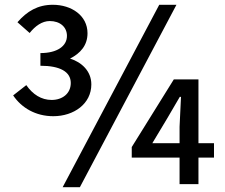

<svg xmlns="http://www.w3.org/2000/svg" viewBox="-20 -770 943 803"><path d="M104 -632C127 -661 156 -682 188 -682C231 -682 260 -657 260 -620C260 -577 219 -548 149 -548V-495C231 -495 276 -470 276 -423C276 -378 240 -352 196 -352C153 -352 117 -375 90 -414L35 -371C70 -319 129 -284 203 -284C289 -284 362 -336 362 -417C362 -473 321 -510 273 -525C316 -547 346 -580 346 -631C346 -705 279 -750 201 -750C138 -750 93 -723 53 -677ZM646 -750 242 13H314L718 -750ZM617 -171 680 -276 732 -365H737L731 -240V-171ZM875 -171H810V-438H707L531 -155V-111H731V0H810V-111H875Z"/></svg>

Font: Source Han Sans KR Medium
Style: Regular
Weight: 500
Designer: Ryoko NISHIZUKA (kana & ideographs); Paul D. Hunt (Latin, Greek & Cyrillic); Wenlong ZHANG (bopomofo); Sandoll Communica
Foundry: Adobe Systems Incorporated
Version: Version 1.001;PS 1.001;hotconv 1.0.78;makeotf.lib2.5.61930